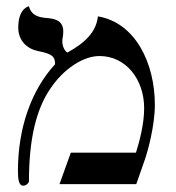

<svg xmlns="http://www.w3.org/2000/svg" viewBox="-20 -585 560 610"><path d="M291 -533C286 -483 249 -448 194 -418C184 -424 178 -440 178 -453C178 -466 181 -468 181 -485C181 -522 151 -526 126 -528C106 -530 80 -534 72 -565C72 -565 38 -560 38 -497C38 -462 59 -432 100 -423C144 -414 155 -407 155 -381C79 -298 37 -178 37 -42C37 -14 40 5 54 5C63 5 72 -4 72 -9C72 -143 95 -237 139 -302C182 -367 245 -407 296 -407C380 -407 438 -333 438 -241C438 -191 423 -135 412 -100H205L169 0H413L442 -83C449 -104 472 -185 472 -252C472 -383 411 -513 291 -533Z"/></svg>

Font: Libertinus Serif
Style: Regular
Weight: 400
Designer: Philipp H. Poll, Khaled Hosny
Foundry: Caleb Maclennan
Version: Version 7.050;RELEASE